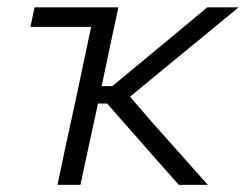

<svg xmlns="http://www.w3.org/2000/svg" viewBox="-20 -516 686 536"><path d="M140.5 0Q152 -55.5 163 -106.8Q174 -158 187.5 -219.5L198.5 -271Q208.5 -318.5 217.2 -359.5Q226 -400.5 234.5 -441H65L76.5 -495.5H310.5Q298.5 -440.5 287.5 -388.5Q276.5 -336.5 264 -276.5L263.5 -275.5H293.5L386.5 -352.5Q429.5 -388 472.8 -424Q516 -460 558.5 -495.5H646Q593.5 -452 540.8 -408.8Q488 -365.5 435 -322L343 -246L405.5 -173.5Q444.5 -130 483.2 -86.5Q522 -43 560 0H479Q448 -35 417.2 -69.8Q386.5 -104.5 355.5 -140L279 -227H253.5L250 -210.5Q237.5 -153 226.8 -103.5Q216 -54 204.5 0Z"/></svg>

Font: Commissioner Light
Style: Italic
Weight: 300
Italic angle: -12°
Designer: Kostas Bartsokas
Foundry: Kostas Bartsokas
Version: Version 1.000; ttfautohint (v1.8.3)